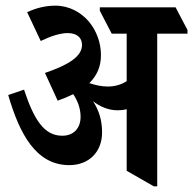

<svg xmlns="http://www.w3.org/2000/svg" viewBox="-20 -651 683 679"><path d="M225 -67C294 -67 341 -113 341 -183C341 -224 331 -259 309 -293C335 -273 364 -261 396 -261C407 -261 418 -262 428 -265V-47L524 8H536V-532H643V-545L601 -625H333V-613L375 -532H428V-364C411 -353 389 -345 361 -345C339 -345 317 -350 296 -357C324 -385 337 -417 337 -456C337 -501 321 -542 295 -574C266 -608 224 -631 176 -631C141 -631 109 -623 76 -608L124 -506C159 -523 193 -534 219 -534C252 -534 270 -518 270 -492C270 -452 224 -422 139 -393L184 -295C204 -302 223 -310 239 -318C255 -294 265 -267 265 -238C265 -198 241 -171 200 -171C136 -171 100 -228 65 -334L9 -315C49 -178 107 -67 225 -67Z"/></svg>

Font: Noto Serif Devanagari ExtraCondensed
Style: Bold
Weight: 700
Width: 2
Designer: Universal Thirst, Indian Type Foundry and the Monotype Design Team
Foundry: Monotype Imaging Inc.
Version: Version 2.004